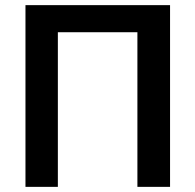

<svg xmlns="http://www.w3.org/2000/svg" viewBox="-20 -727 760 747"><path d="M641.6 0H514.6V-601.6H205.1V0H79.1V-707H641.6Z"/></svg>

Font: Pretendard Std SemiBold
Style: Regular
Weight: 600
Designer: Base glyphs from Inter by Rasmus Andersson; Hangeul glyphs from Noto Sans CJK(Source Han Sans) by Jang Soo-young and Kan
Foundry: Kil Hyung-jin
Version: Version 1.309